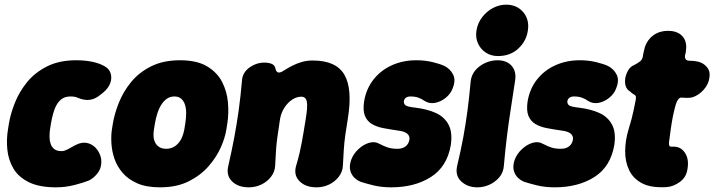

<svg xmlns="http://www.w3.org/2000/svg" viewBox="-20 -780 3058 822"><path d="M220 22Q148 22 103.5 0Q59 -22 37.5 -58.5Q16 -95 11.5 -138.5Q7 -182 14 -225L18 -250Q25 -293 44 -340.5Q63 -388 96.5 -429Q130 -470 182 -496Q234 -522 306 -522Q342 -522 372.5 -516Q403 -510 425 -498Q447 -487 453.5 -466.5Q460 -446 452 -424Q444 -402 421 -383L407 -372Q386 -355 363 -352.5Q340 -350 314 -361Q302 -367 282 -367Q261 -367 247 -358Q233 -349 223.5 -333Q214 -317 208 -295.5Q202 -274 198 -250L194 -225Q192 -211 192 -195Q192 -179 196.5 -165Q201 -151 212 -142Q223 -133 244 -133Q258 -133 279.5 -146Q301 -159 317 -165Q341 -173 361.5 -165.5Q382 -158 395.5 -140Q409 -122 413 -100Q417 -65 399.5 -41Q382 -17 360 -7Q338 2 299 12Q260 22 220 22Z M949 -225Q944 -192 926 -150.5Q908 -109 874 -69.5Q840 -30 788.5 -4Q737 22 665 22Q607 22 568 5Q529 -12 505 -40Q481 -68 470 -100.5Q459 -133 457 -166Q455 -199 459 -225L463 -250Q470 -293 489 -340.5Q508 -388 541.5 -429Q575 -470 627 -496Q679 -522 751 -522Q823 -522 866.5 -496Q910 -470 931 -429Q952 -388 956 -340.5Q960 -293 953 -250ZM773 -250Q777 -274 777 -295.5Q777 -317 771.5 -333Q766 -349 755 -358Q744 -367 727 -367Q709 -367 695.5 -358Q682 -349 671.5 -333Q661 -317 654 -295.5Q647 -274 643 -250L639 -225Q636 -209 637.5 -194Q639 -179 645.5 -167.5Q652 -156 663.5 -149.5Q675 -143 691 -143Q708 -143 721 -149.5Q734 -156 744 -167.5Q754 -179 760 -194Q766 -209 769 -225Z M1016 -435Q1018 -469 1047.5 -490.5Q1077 -512 1112 -512Q1130 -512 1143.5 -506.5Q1157 -501 1160 -484Q1162 -475 1168 -471Q1174 -467 1187 -473Q1193 -476 1204.5 -483.5Q1216 -491 1233 -499.5Q1250 -508 1271.5 -514.5Q1293 -521 1319 -521Q1419 -521 1454.5 -460Q1490 -399 1469 -271Q1462 -229 1458 -199.5Q1454 -170 1452 -141Q1450 -112 1448 -71Q1447 -45 1430.5 -23.5Q1414 -2 1389 10Q1364 22 1335 22Q1288 22 1262 -4.5Q1236 -31 1248 -71Q1257 -101 1262.5 -125Q1268 -149 1272 -170.5Q1276 -192 1280 -216Q1284 -240 1289 -271Q1298 -325 1293.5 -345.5Q1289 -366 1270 -366Q1250 -366 1231 -353.5Q1212 -341 1198 -319.5Q1184 -298 1179 -271Q1173 -229 1168.5 -199.5Q1164 -170 1162 -141Q1160 -112 1158 -71Q1157 -45 1140.5 -23.5Q1124 -2 1099 10Q1074 22 1045 22Q1000 22 974 -3Q948 -28 957 -68Q973 -138 983.5 -194.5Q994 -251 1002 -308.5Q1010 -366 1016 -435Z M1655 22Q1613 22 1578.5 13.5Q1544 5 1523 -2Q1495 -14 1483.5 -39Q1472 -64 1484 -97Q1493 -121 1514 -141Q1535 -161 1560 -168.5Q1585 -176 1607 -163Q1622 -155 1639 -149Q1656 -143 1682 -143Q1703 -143 1716.5 -153.5Q1730 -164 1733 -183Q1735 -198 1723 -208Q1711 -218 1684 -221Q1650 -226 1621 -231.5Q1592 -237 1571.5 -249.5Q1551 -262 1542 -285Q1533 -308 1539 -347Q1548 -400 1579 -439.5Q1610 -479 1657.5 -500.5Q1705 -522 1762 -522Q1799 -522 1830.5 -514.5Q1862 -507 1882 -498Q1908 -485 1920 -460.5Q1932 -436 1918 -402Q1910 -379 1888.5 -361.5Q1867 -344 1842 -339.5Q1817 -335 1796 -349Q1785 -357 1771 -362Q1757 -367 1737 -367Q1726 -367 1718.5 -362Q1711 -357 1709 -347Q1708 -337 1715 -330Q1722 -323 1759 -319Q1809 -313 1845.5 -296.5Q1882 -280 1900 -247Q1918 -214 1910 -159Q1894 -66 1824.5 -22Q1755 22 1655 22Z M2024 22Q1982 22 1955 -3Q1928 -28 1937 -69Q1953 -136 1963.5 -193Q1974 -250 1981.5 -307Q1989 -364 1995 -431Q1998 -459 2015 -479Q2032 -499 2057.5 -510.5Q2083 -522 2110 -522Q2150 -522 2171 -497.5Q2192 -473 2185 -433Q2175 -366 2166 -308.5Q2157 -251 2150 -193.5Q2143 -136 2137 -69Q2135 -42 2118 -21.5Q2101 -1 2076 10.5Q2051 22 2024 22ZM2112 -540Q2082 -540 2059.5 -555Q2037 -570 2026 -595Q2015 -620 2020 -650Q2025 -681 2044 -706Q2063 -731 2090 -745.5Q2117 -760 2147 -760Q2193 -760 2220 -728Q2247 -696 2240 -650Q2234 -605 2199.5 -572.5Q2165 -540 2112 -540Z M2355 22Q2313 22 2278.5 13.5Q2244 5 2223 -2Q2195 -14 2183.5 -39Q2172 -64 2184 -97Q2193 -121 2214 -141Q2235 -161 2260 -168.5Q2285 -176 2307 -163Q2322 -155 2339 -149Q2356 -143 2382 -143Q2403 -143 2416.5 -153.5Q2430 -164 2433 -183Q2435 -198 2423 -208Q2411 -218 2384 -221Q2350 -226 2321 -231.5Q2292 -237 2271.5 -249.5Q2251 -262 2242 -285Q2233 -308 2239 -347Q2248 -400 2279 -439.5Q2310 -479 2357.5 -500.5Q2405 -522 2462 -522Q2499 -522 2530.5 -514.5Q2562 -507 2582 -498Q2608 -485 2620 -460.5Q2632 -436 2618 -402Q2610 -379 2588.5 -361.5Q2567 -344 2542 -339.5Q2517 -335 2496 -349Q2485 -357 2471 -362Q2457 -367 2437 -367Q2426 -367 2418.5 -362Q2411 -357 2409 -347Q2408 -337 2415 -330Q2422 -323 2459 -319Q2509 -313 2545.5 -296.5Q2582 -280 2600 -247Q2618 -214 2610 -159Q2594 -66 2524.5 -22Q2455 22 2355 22Z M2834 21Q2768 25 2729.5 5Q2691 -15 2673.5 -51.5Q2656 -88 2656.5 -134Q2657 -180 2671 -226Q2679 -252 2684 -271Q2689 -290 2693 -309.5Q2697 -329 2702 -354Q2704 -365 2701 -369.5Q2698 -374 2692 -377Q2686 -380 2678 -388Q2664 -396 2659 -411Q2654 -426 2657 -446Q2661 -465 2670 -480Q2679 -495 2696 -502Q2711 -510 2720 -517Q2729 -524 2732 -537Q2733 -546 2736 -558.5Q2739 -571 2741 -579Q2752 -611 2778 -629.5Q2804 -648 2840 -648Q2876 -648 2897 -629.5Q2918 -611 2918 -577Q2917 -570 2916.5 -561.5Q2916 -553 2913 -545Q2909 -520 2932 -520Q2942 -520 2951 -519Q2960 -518 2969 -516Q2993 -510 3007.5 -491.5Q3022 -473 3017 -446Q3013 -418 2991.5 -394.5Q2970 -371 2943 -363Q2933 -361 2921.5 -361Q2910 -361 2900 -362Q2890 -364 2882.5 -353Q2875 -342 2870 -321Q2864 -298 2860 -277.5Q2856 -257 2851 -222Q2846 -189 2844.5 -173.5Q2843 -158 2847 -154.5Q2851 -151 2861 -152Q2893 -154 2912 -126.5Q2931 -99 2923 -55Q2918 -21 2890.5 -1Q2863 19 2834 21Z"/></svg>

Font: Winky Sans ExtraBold
Style: Italic
Weight: 800
Italic angle: -8.97852°
Designer: Simon Atzbach
Foundry: typofactur
Version: Version 1.205